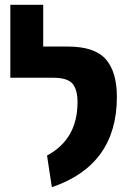

<svg xmlns="http://www.w3.org/2000/svg" viewBox="-20 -762 546 800"><path d="M176 -114Q303 -182 303 -336Q303 -389 282 -413.5Q261 -438 202 -438H23V-742H160V-568H263Q374 -568 420.5 -515.5Q467 -463 467 -358Q467 -74 196 18Z"/></svg>

Font: FiraGOUPP
Style: Bold
Weight: 700
Designer: bBox Type
Foundry: bBox Type GmbH
Version: Version 1.001